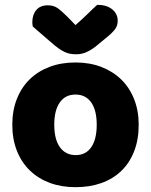

<svg xmlns="http://www.w3.org/2000/svg" viewBox="-20 -760 626 796"><path d="M555 -243Q555 -181 536 -132.5Q517 -84 482.5 -51Q448 -18 400 -1Q352 16 293 16Q234 16 186 -2Q138 -20 103.5 -53.5Q69 -87 50 -135Q31 -183 31 -243Q31 -302 50 -350Q69 -398 103.5 -431.5Q138 -465 186 -483Q234 -501 293 -501Q352 -501 400 -482.5Q448 -464 482.5 -430.5Q517 -397 536 -349Q555 -301 555 -243ZM205 -243Q205 -182 228.5 -149.5Q252 -117 294 -117Q336 -117 358.5 -150Q381 -183 381 -243Q381 -303 358 -335.5Q335 -368 293 -368Q251 -368 228 -335.5Q205 -303 205 -243ZM293 -656Q326 -685 345 -704Q364 -723 383 -740Q422 -740 445 -721.5Q468 -703 468 -674Q468 -654 457 -639Q446 -624 420 -603L375 -566Q357 -552 337.5 -543.5Q318 -535 296 -535Q282 -535 271 -537Q260 -539 248 -544.5Q236 -550 222 -560Q208 -570 190 -586L116 -650Q115 -655 114.5 -659Q114 -663 114 -668Q114 -699 130.5 -718.5Q147 -738 178 -738Q201 -738 217 -727.5Q233 -717 259 -691Z"/></svg>

Font: Baloo
Style: Regular
Weight: 400
Designer: Sarang Kulkarni and Ek Type
Foundry: Ek Type
Version: Version 1.100;PS 1.000;hotconv 1.0.88;makeotf.lib2.5.647800;